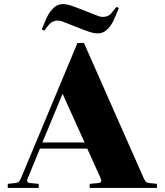

<svg xmlns="http://www.w3.org/2000/svg" viewBox="-20 -922 808 942"><path d="M321 -803 285 -817Q276 -821 262 -821Q250 -821 239 -816Q228 -811 221 -802L197 -772L185 -777Q200 -816 211.5 -840Q223 -864 242.5 -883Q262 -902 289 -902Q307 -902 333.5 -893Q360 -884 427 -857L463 -843Q472 -839 486 -839Q498 -839 509 -844Q520 -849 527 -858L551 -888L563 -883Q548 -844 536.5 -820Q525 -796 505.5 -777Q486 -758 459 -758Q441 -758 414.5 -767Q388 -776 321 -803ZM420 -20 463 -24Q477 -26 477 -35Q477 -40 474 -47L408 -193H176L116 -47Q113 -40 113 -35Q113 -26 127 -24L170 -20V0H18V-20L55 -24Q67 -25 72 -30Q77 -35 83 -48L360 -711H392L685 -48Q691 -35 696 -30Q701 -25 713 -24L750 -20V0H420ZM395 -223 287 -462 188 -223Z"/></svg>

Font: Chonburi
Style: Regular
Weight: 400
Designer: Thanarat Vachiruckul and Stawix Ruecha
Foundry: Cadson Demak & Katatrad
Version: Version 1.000